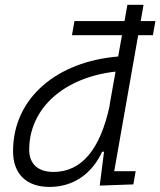

<svg xmlns="http://www.w3.org/2000/svg" viewBox="-20 -752 654 783"><path d="M499.5 -732.4 487.8 -666H283.7L273.4 -608.4H477.5L461.9 -521.5C214.4 -501.5 33.2 -354 33.2 -135.3C33.2 -43 87.4 10.3 182.1 10.3C278.3 10.3 355 -42.5 396.5 -133.3H404.3L386.7 4.9L523.9 0L533.2 -53.7H445.8L543.5 -608.4H603.5L613.8 -666H553.7L565.4 -732.4ZM426.8 -319.3C388.7 -143.6 313.5 -50.8 197.8 -50.8C135.3 -50.8 99.1 -83.5 99.1 -141.1C99.1 -310.5 241.2 -436.5 451.2 -460L427.2 -325.2Z"/></svg>

Font: Cascadia Code NF Light
Style: Italic
Weight: 300
Italic angle: -10°
Monospace: yes
Designer: Aaron Bell
Foundry: Saja Typeworks
Version: Version 2404.023